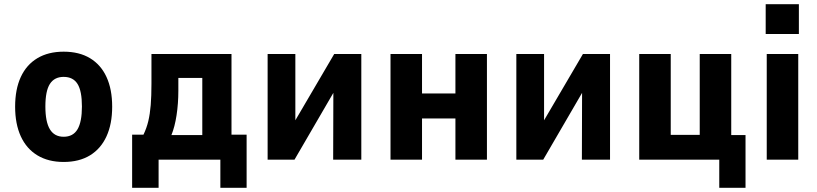

<svg xmlns="http://www.w3.org/2000/svg" viewBox="-20 -760 3890 914"><path d="M283 11Q210 11 158 -20.5Q106 -52 79 -111Q52 -170 52 -252Q52 -335 79 -393.5Q106 -452 158 -483Q210 -514 283 -514Q357 -514 408.5 -483Q460 -452 487 -393.5Q514 -335 514 -252Q514 -170 487 -111Q460 -52 408.5 -20.5Q357 11 283 11ZM283 -109Q328 -109 349 -144.5Q370 -180 370 -253Q370 -327 349 -360.5Q328 -394 283 -394Q239 -394 217.5 -360.5Q196 -327 196 -253Q196 -180 217.5 -144.5Q239 -109 283 -109Z M609 134V-119H663Q678 -150 686 -183.5Q694 -217 697.5 -260Q701 -303 701 -362V-503H1082V-119H1154V134H1029V0H735V134ZM796 -117H943V-389H829V-328Q829 -267 820.5 -211.5Q812 -156 796 -117Z M1254 0V-503H1386V-155H1367L1571 -503H1700V0H1566L1567 -349H1585L1382 0Z M1839 0V-503H1989V-315H2148V-503H2298V0H2148V-196H1989V0Z M2438 0V-503H2570V-155H2551L2755 -503H2884V0H2750L2751 -349H2769L2566 0Z M3404 134V0H3023V-503H3173V-118H3311V-503H3461V-117H3529V134Z M3625 -598V-740H3783V-598ZM3630 0V-503H3780V0Z"/></svg>

Font: Nunito Sans 7pt Condensed ExtraBold
Style: Regular
Weight: 800
Width: 3
Designer: Vernon Adams
Foundry: Vernon Adams
Version: Version 3.101;gftools[0.9.27]